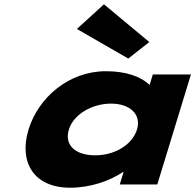

<svg xmlns="http://www.w3.org/2000/svg" viewBox="-20 -860 910 895"><path d="M464.6 -840 338.4 -725 577.9 -587 676 -664ZM113 -256C158.9 -406 301.2 -528 473.4 -528C565.2 -528 634.1 -505 677.4 -464L692.4 -513H870.1L713.2 0H538.2L556 -58H553.3C489.9 -16 400.5 15 307.4 15C135.2 15 67.2 -106 113 -256ZM301 -256C279.6 -186 328.2 -136 424.1 -136C515.9 -136 597.1 -186 618.5 -256C640.2 -327 585.6 -377 497.8 -377C408.6 -377 322.8 -327 301 -256Z"/></svg>

Font: Hussar
Style: BdSuprConOblThree
Weight: 700
Foundry: Cannot Into Space Fonts
Version: Version 2.00